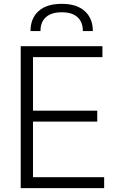

<svg xmlns="http://www.w3.org/2000/svg" viewBox="-20 -981 610 1001"><path d="M88 -740H514V-683H152V-404H487V-347H152V-57H523V0H88ZM412 -819Q412 -866 384 -891.5Q356 -917 302 -917Q248 -917 219.5 -891.5Q191 -866 191 -819H139Q139 -885 181 -923Q223 -961 302 -961Q380 -961 422 -923Q464 -885 464 -819Z"/></svg>

Font: Encode Sans Narrow
Style: Light
Weight: 300
Designer: Pablo Impallari, Andres Torresi
Foundry: Pablo Impallari, Andres Torresi
Version: Version 1.000; ttfautohint (v1.00) -l 8 -r 50 -G 200 -x 14 -